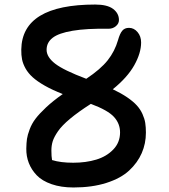

<svg xmlns="http://www.w3.org/2000/svg" viewBox="-20 -726 740 841"><path d="M301.8 95.2Q247.6 95.2 206.1 80.8Q164.6 66.4 141.1 42Q117.7 17.6 106.2 -12Q94.7 -41.5 95.2 -75.2Q95.7 -100.1 98.1 -117.4Q100.6 -134.8 109.9 -159.4Q119.1 -184.1 135.5 -205.8Q151.9 -227.5 182.1 -255.9Q212.4 -284.2 254.9 -314Q209 -332 176 -350.8Q143.1 -369.6 123.3 -387.5Q103.5 -405.3 92 -425.8Q80.6 -446.3 76.7 -465.3Q72.8 -484.4 73.2 -508.8Q76.2 -706.1 397 -706.1Q450.2 -706.1 475.6 -686.8Q501 -667.5 501 -638.2Q501 -622.6 487.5 -611.3Q474.1 -600.1 456.1 -600.1Q358.9 -601.6 298.1 -591.3Q237.3 -581.1 210.7 -560.5Q184.1 -540 184.1 -507.8Q184.1 -476.1 221.7 -447Q259.3 -418 357.9 -380.9Q420.9 -422.9 451.9 -462.2Q482.9 -501.5 497.1 -550.8Q504.9 -578.6 515.4 -591.3Q525.9 -604 544.9 -604Q566.9 -604 582.5 -585.4Q598.1 -566.9 598.1 -540Q598.1 -493.7 568.1 -440.2Q538.1 -386.7 474.1 -335Q511.2 -317.4 537.6 -299.3Q564 -281.2 579.6 -263.9Q595.2 -246.6 604.2 -226.3Q613.3 -206.1 616.2 -187.5Q619.1 -168.9 619.1 -145Q619.1 -97.2 600.8 -55.2Q582.5 -13.2 545.7 21Q508.8 55.2 446 75.2Q383.3 95.2 301.8 95.2ZM205.1 -66.9Q205.1 -40 208 -24.9Q245.1 -13.2 300.8 -13.2Q356.4 -13.2 401.6 -26.9Q446.8 -40.5 476.3 -71.3Q505.9 -102.1 505.9 -146Q505.9 -184.6 479.2 -213.9Q452.6 -243.2 377.9 -271Q322.8 -235.8 286.9 -205.8Q251 -175.8 233.9 -150.9Q216.8 -126 210.9 -107.2Q205.1 -88.4 205.1 -66.9Z"/></svg>

Font: Shantell Sans Irregular Bouncy
Style: Regular
Weight: 500
Designer: Stephen Nixon, Anya Danilova, Shantell Martin
Foundry: Arrow Type
Version: Version 1.006;[9816181b4]